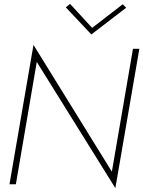

<svg xmlns="http://www.w3.org/2000/svg" viewBox="-20 -952 740 992"><path d="M456 -808 342 -932 320 -914 452 -774 632 -912 614 -930ZM667 -700 558 -65 153 -720 29 0H62L170 -632L576 20L700 -700Z"/></svg>

Font: Jost* 200 Thin Italic
Style: Italic
Weight: 200
Italic angle: -10°
Version: Version 3.200; ttfautohint (v0.97) -l 8 -r 50 -G 200 -x 14 -